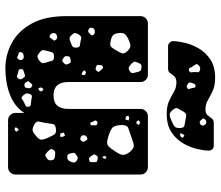

<svg xmlns="http://www.w3.org/2000/svg" viewBox="-73 -737 820 714"><g transform="rotate(90 337.0 -380.0)"><path d="M234 10Q184 10 139.5 -14Q95 -38 67.5 -88Q40 -138 40 -217V-493Q40 -504 48 -512Q56 -520 67 -520H258Q269 -520 277 -512Q285 -504 285 -493V-224Q285 -169 335 -169Q385 -169 385 -224V-493Q385 -504 393 -512Q401 -520 412 -520H602Q613 -520 621 -512Q629 -504 629 -493V-27Q629 -16 621 -8Q613 0 602 0H427Q416 0 408 -8Q400 -16 400 -27V-60Q375 -23 331 -6.5Q287 10 234 10ZM232 -496Q222 -497 218.5 -493Q215 -489 212 -480Q208 -472 210 -468Q212 -464 218 -458Q225 -452 229.5 -449.5Q234 -447 242 -451Q251 -456 251.5 -461.5Q252 -467 249 -476Q247 -486 244.5 -490.5Q242 -495 232 -496ZM445 -487 435 -491 427 -485 432 -478 439 -477ZM545 -453Q532 -468 522 -467.5Q512 -467 494 -460Q471 -452 457.5 -447.5Q444 -443 445 -420Q446 -394 457.5 -386Q469 -378 494 -371Q515 -365 523.5 -373Q532 -381 544 -400Q555 -416 556 -426.5Q557 -437 545 -453ZM171 -443Q159 -455 150.5 -455Q142 -455 127 -448Q112 -441 106.5 -434Q101 -427 103 -411Q105 -395 112 -389.5Q119 -384 135 -381Q149 -378 154.5 -383.5Q160 -389 167 -402Q175 -415 178 -423Q181 -431 171 -443ZM428 -448 418 -451 410 -447 413 -439 424 -436ZM570 -363 563 -366 560 -358 564 -350 570 -357ZM239 -347Q235 -354 229 -353Q222 -351 222 -342Q222 -337 221.5 -333.5Q221 -330 227 -328Q234 -325 237.5 -325.5Q241 -326 245 -332Q249 -336 246 -339Q243 -342 239 -347ZM583 -317Q583 -324 582.5 -327.5Q582 -331 576 -332Q569 -334 565 -333.5Q561 -333 557 -327Q553 -321 555 -317.5Q557 -314 561 -308Q565 -303 568 -301.5Q571 -300 577 -302Q583 -304 583 -307.5Q583 -311 583 -317ZM442 -331Q434 -335 430 -329Q427 -326 428 -324Q429 -322 431 -318Q434 -313 435 -309Q436 -305 441 -306Q447 -308 446 -311.5Q445 -315 446 -321Q447 -329 442 -331ZM110 -317Q106 -322 102.5 -322.5Q99 -323 92 -322Q84 -320 83 -309Q82 -303 91 -299Q98 -296 102 -301Q107 -306 110 -308.5Q113 -311 110 -317ZM505 -286Q502 -291 500 -293.5Q498 -296 492 -294Q483 -291 483 -280Q483 -272 493 -269Q500 -267 505 -274Q509 -280 505 -286ZM259 -286 249 -290 241 -284 247 -277 258 -273ZM157 -255Q156 -266 149 -267Q142 -268 131 -270Q123 -273 118.5 -272Q114 -271 109 -264Q104 -256 103 -250.5Q102 -245 109 -238Q115 -230 120.5 -229Q126 -228 136 -232Q147 -236 152.5 -239.5Q158 -243 157 -255ZM578 -255Q571 -260 566.5 -259Q562 -258 555 -253Q549 -249 548.5 -245Q548 -241 550 -234Q552 -226 554.5 -223Q557 -220 564 -220Q576 -220 581 -232Q584 -240 584.5 -244.5Q585 -249 578 -255ZM218 -223Q216 -228 214 -231Q212 -234 207 -233Q199 -232 195 -231Q191 -230 189 -222Q188 -214 190.5 -210.5Q193 -207 201 -203Q207 -200 209.5 -203Q212 -206 217 -210Q222 -215 218 -223ZM484 -212 473 -207 476 -195 488 -193 489 -203ZM129 -176Q123 -185 114 -182Q103 -179 103 -170Q103 -159 113 -155Q118 -153 120 -156Q122 -159 125 -163Q128 -167 130 -169.5Q132 -172 129 -176ZM493 -147Q486 -162 481 -171Q476 -180 459 -178Q442 -176 441 -165.5Q440 -155 437 -138Q434 -123 432 -114Q430 -105 444 -97Q459 -89 467.5 -92Q476 -95 489 -107Q500 -117 499.5 -125Q499 -133 493 -147ZM555 -175Q547 -176 543 -174.5Q539 -173 536 -166Q533 -160 535.5 -156.5Q538 -153 543 -148Q549 -143 552.5 -140Q556 -137 562 -140Q571 -145 574 -149Q577 -153 576 -162Q574 -171 569 -172.5Q564 -174 555 -175ZM213 -140Q208 -154 206.5 -162.5Q205 -171 190 -171Q176 -171 174 -162.5Q172 -154 168 -140Q165 -130 167.5 -125.5Q170 -121 178 -115Q186 -109 191 -109.5Q196 -110 204 -115Q212 -121 214 -126Q216 -131 213 -140ZM320 -126 311 -132 305 -123 308 -112 318 -117ZM301 -89Q297 -91 294.5 -89.5Q292 -88 289 -84Q285 -80 283 -77.5Q281 -75 284 -70Q287 -64 290 -62Q293 -60 299 -61Q305 -62 306 -65.5Q307 -69 308 -76Q309 -85 301 -89ZM377 -76Q375 -84 369.5 -84.5Q364 -85 355 -86Q346 -87 340 -88.5Q334 -90 330 -82Q326 -72 328 -66.5Q330 -61 337 -54Q344 -48 348 -51.5Q352 -55 360 -59Q368 -63 373 -65Q378 -67 377 -76ZM268 -59Q264 -64 260.5 -63Q257 -62 251 -60Q244 -58 240.5 -56.5Q237 -55 237 -48Q237 -41 241 -39.5Q245 -38 251 -37Q259 -34 263 -33Q267 -32 272 -38Q276 -44 274.5 -48.5Q273 -53 268 -59ZM202 -52Q198 -60 188 -58Q181 -57 178 -55Q175 -53 174 -47Q173 -41 177 -40Q181 -39 186 -37Q190 -35 193 -34Q196 -33 199 -37Q206 -45 202 -52ZM470 -30 463 -40 455 -33 454 -26 462 -24ZM404 -590Q374 -590 355 -599Q336 -608 321 -617Q306 -626 286 -626Q271 -626 264 -618.5Q257 -611 252 -603Q247 -595 236 -595H152Q145 -595 139 -600.5Q133 -606 133 -613Q133 -630 139 -656.5Q145 -683 160 -709Q175 -735 201.5 -752.5Q228 -770 269 -770Q299 -770 318 -761Q337 -752 352.5 -743Q368 -734 387 -734Q402 -734 408.5 -742Q415 -750 420.5 -757.5Q426 -765 437 -765H521Q530 -765 535 -759.5Q540 -754 540 -746Q540 -729 534 -703Q528 -677 513 -651Q498 -625 471.5 -607.5Q445 -590 404 -590ZM447 -724Q446 -734 437 -737Q428 -739 422 -730Q419 -726 421.5 -723.5Q424 -721 427 -717Q433 -711 438 -713Q447 -717 447 -724ZM243 -713Q230 -718 221 -707Q217 -701 219.5 -697.5Q222 -694 226 -688Q231 -681 232.5 -676Q234 -671 242 -673Q250 -675 249 -680.5Q248 -686 248 -694Q248 -702 248.5 -706Q249 -710 243 -713ZM308 -683Q306 -689 306 -693Q306 -697 300 -697Q294 -697 292.5 -694Q291 -691 289 -685Q287 -680 286.5 -677Q286 -674 290 -670Q296 -666 299 -664.5Q302 -663 308 -667Q313 -670 311 -673.5Q309 -677 308 -683ZM456 -641Q455 -655 446.5 -656Q438 -657 424 -660Q413 -663 407 -662.5Q401 -662 395 -652Q387 -639 383 -631Q379 -623 389 -612Q399 -600 408 -601Q417 -602 432 -609Q446 -615 451.5 -620.5Q457 -626 456 -641ZM484 -656 478 -649 476 -639 487 -641 493 -649Z"/></g></svg>

Font: Rubik Moonrocks
Style: Regular
Weight: 400
Designer: Hubert and Fischer, NaN
Foundry: Hubert and Fischer, NaN
Version: Version 2.200